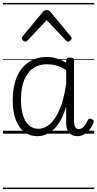

<svg xmlns="http://www.w3.org/2000/svg" viewBox="-20 -905 658 1300"><path d="M232 17Q182 17 144.5 -11.5Q107 -40 86.5 -94.5Q66 -149 66 -227Q66 -278 75.5 -323Q85 -368 103.5 -404Q122 -440 150 -465.5Q178 -491 214.5 -505Q251 -519 297 -519Q332 -519 363 -509.5Q394 -500 428 -481V-497Q428 -506 434.5 -510.5Q441 -515 454 -515Q468 -515 474.5 -510.5Q481 -506 481 -496V-94Q481 -74 484 -60Q487 -46 494 -38.5Q501 -31 513 -31Q525 -31 535 -37Q545 -43 555 -57Q565 -71 576 -94Q580 -101 586.5 -102Q593 -103 602 -98Q611 -94 614 -87.5Q617 -81 613 -74Q602 -46 585 -25.5Q568 -5 547.5 6Q527 17 505 17Q486 17 472 11Q458 5 448 -6.5Q438 -18 433 -35Q428 -52 428 -74Q428 -101 428 -129Q428 -157 428 -184Q407 -112 376.5 -68Q346 -24 309.5 -3.5Q273 17 232 17ZM122 -228Q122 -174 134 -130Q146 -86 172.5 -59.5Q199 -33 241 -33Q281 -33 318 -65Q355 -97 384 -164.5Q413 -232 428 -339V-430Q391 -454 359 -462Q327 -470 299 -470Q265 -470 237.5 -460Q210 -450 188.5 -430Q167 -410 152 -381Q137 -352 129.5 -314Q122 -276 122 -228ZM151 -623Q143 -623 135.5 -631Q128 -639 128 -647Q128 -649 129.5 -652Q131 -655 133 -659L271 -825Q276 -831 281.5 -834Q287 -837 296 -837Q305 -837 310.5 -834Q316 -831 321 -825L459 -659Q463 -655 464 -652Q465 -649 465 -647Q465 -639 457 -631Q449 -623 441 -623Q436 -623 432.5 -625.5Q429 -628 425 -632L296 -769L168 -632Q164 -628 160 -625.5Q156 -623 151 -623ZM0 365H618V375H0ZM0 -20H618V0H0ZM0 -505H618V-500H0ZM0 -885H618V-875H0Z"/></svg>

Font: Playwrite AT Guides
Style: Regular
Weight: 400
Designer: Veronika Burian, José Scaglione
Foundry: TypeTogether
Version: Version 1.003